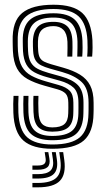

<svg xmlns="http://www.w3.org/2000/svg" viewBox="-20 -629 453 823"><path d="M204.2 8.7Q120.5 8.7 80.6 -26.3Q40.7 -61.3 37.3 -145.4Q36.5 -164.8 36.7 -183.5Q36.9 -202.2 38 -218H59.4Q58.4 -204.3 58.3 -184Q58.2 -163.7 58.8 -146.4Q62 -71.7 96.5 -40.6Q131.1 -9.6 204.2 -9.6Q286.9 -9.6 322.6 -40.7Q358.3 -71.8 359.2 -142.5Q359.6 -152.4 359.6 -159.3Q359.7 -166.2 359.6 -172.9Q359.6 -179.7 359.6 -189.1Q359.6 -249.5 330.2 -277.2Q300.8 -304.9 246.5 -320.2L193.8 -335Q172 -341.2 156.4 -349Q140.8 -356.8 132.1 -371Q123.4 -385.3 122 -410.5Q121.5 -421.8 121.1 -431.2Q120.6 -440.7 121 -452.1Q122.4 -495.1 143.1 -515.2Q163.8 -535.4 209.3 -535.4Q248.9 -535.4 269 -515.7Q289 -496 290.5 -450.9Q290.9 -440.4 290.8 -424.2Q290.7 -407.9 289.9 -386.4H268.7Q269.4 -405 269.4 -424.1Q269.5 -443.1 269.1 -449.8Q267.3 -485.2 251.7 -501.1Q236.2 -517.1 209.3 -517.1Q177.4 -517.1 160.4 -501.9Q143.5 -486.8 142.7 -452Q142.3 -440.1 142.6 -431.1Q142.8 -422.2 143.7 -410.6Q145.2 -391.1 151.6 -380.6Q158 -370.1 170 -364.4Q182 -358.7 199.7 -353.5L251.6 -338.7Q294.1 -326.6 322.9 -309Q351.8 -291.3 366.5 -262.8Q381.2 -234.2 381.2 -189.1Q381.2 -179.3 381.3 -172.5Q381.4 -165.6 381.3 -158.8Q381.2 -152.1 380.9 -142.4Q379.8 -62.7 339.6 -27Q299.3 8.7 204.2 8.7ZM204.2 -27.9Q142.1 -27.9 112.6 -55Q83.1 -82.1 80.4 -147.3Q79.8 -163.5 79.8 -183.8Q79.8 -204.1 80.7 -218H102.1Q101.2 -204.2 101.4 -184Q101.5 -163.8 101.9 -148.2Q104.2 -92.4 128.6 -69.4Q153 -46.3 204.2 -46.3Q262.9 -46.3 289 -68.5Q315.1 -90.8 316 -142.9Q316.3 -155.6 316.3 -165.9Q316.2 -176.3 316.2 -189.1Q316.2 -233.7 295.4 -253.2Q274.6 -272.6 236.1 -283.2L182.2 -298.1Q149.8 -307 127.6 -319Q105.3 -331.1 93.2 -352.3Q81.1 -373.6 78.6 -409.8Q77.9 -421.7 77.9 -432.2Q77.8 -442.8 77.6 -452.3Q76 -515.2 107.6 -543.7Q139.2 -572.1 209.3 -572.1Q272.2 -572.1 301.2 -544.1Q330.3 -516.1 333.4 -454.5Q334.1 -444 334 -424.1Q333.9 -404.2 332.5 -386.4H311.2Q311.8 -404.1 312.1 -424.1Q312.5 -444.1 312.1 -451.5Q310.1 -506.7 284.8 -530.2Q259.5 -553.7 209.3 -553.7Q152.4 -553.7 126.2 -529.9Q99.9 -506.1 99.3 -452.7Q99.1 -440.6 99.5 -430.8Q99.8 -421 100.3 -410.5Q101.8 -379.6 112 -361.8Q122.2 -344.1 141.2 -334.2Q160.3 -324.4 188 -316.5L241.2 -301.6Q291 -287.9 314.5 -263.6Q337.9 -239.3 337.9 -189.1Q337.9 -178.3 337.9 -167.4Q338 -156.4 337.5 -142.7Q336.6 -81.6 305.9 -54.7Q275.3 -27.9 204.2 -27.9ZM204.2 -64.6Q164.5 -64.6 144.8 -83.4Q125.2 -102.2 123.5 -149Q123 -163.7 122.8 -183.4Q122.5 -203.1 123.5 -218H144.8Q143.9 -203.4 144.1 -186.8Q144.3 -170.3 145 -149.7Q146.3 -113.3 160.4 -98.1Q174.6 -82.9 204.2 -82.9Q239.8 -82.9 255.8 -96.8Q271.7 -110.6 272.5 -143.1Q273 -157.2 273 -166.7Q273 -176.2 272.8 -189.1Q272.5 -215.6 261.4 -227.6Q250.2 -239.5 225.8 -246.3L170.4 -261.8Q126.9 -274 97.6 -290.5Q68.4 -307 53.1 -335.2Q37.7 -363.3 35.3 -410.2Q34.7 -423.6 34.6 -433.1Q34.4 -442.6 34.3 -453.2Q31.9 -537.7 74.9 -573.2Q118 -608.7 209.3 -608.7Q294 -608.7 332.6 -573.4Q371.2 -538.1 376.2 -456.6Q377 -444.6 376.8 -424.8Q376.6 -405 375 -386.4H353.7Q355.3 -404.8 355.4 -424.6Q355.4 -444.5 354.8 -455.5Q351 -527.4 317 -558.9Q283.1 -590.4 209.3 -590.4Q128 -590.4 91 -558Q54 -525.7 56 -452.4Q56.1 -442.5 56.1 -432.7Q56.1 -422.9 57 -410.3Q60.2 -367.6 74.4 -343.1Q88.5 -318.6 114 -304.7Q139.4 -290.8 176.3 -280.3L231 -264.8Q264.3 -255.4 279.4 -239.3Q294.5 -223.2 294.5 -189.1Q294.5 -179.7 294.6 -173Q294.6 -166.3 294.6 -159.5Q294.5 -152.7 294.2 -142.7Q293.4 -101.7 272.9 -83.2Q252.3 -64.6 204.2 -64.6ZM234.1 23.2H250.9L255.6 57.1Q263.7 118.3 236.7 146.1Q209.8 174 141.8 174H118.9V155.2H141.8Q199.7 155.2 222.7 131.8Q245.7 108.4 238.8 57.1ZM171.6 23.2H187.1L191.7 50.3Q196.1 75.2 184.2 86.9Q172.2 98.6 141.8 98.6H118.9V80.5H141.8Q162.1 80.5 170 73.2Q177.9 65.9 175.6 50.3ZM202.2 23.2H219L223.6 53.7Q230.1 96.8 210.7 116.5Q191.3 136.3 141.8 136.3H118.9V117.5H141.8Q181 117.5 196.4 102.3Q211.8 87.2 206.8 53.7Z"/></svg>

Font: Big Shoulders Inline Text Thin
Style: Regular
Weight: 100
Designer: Patric King
Foundry: XO Type Co
Version: Version 2.002